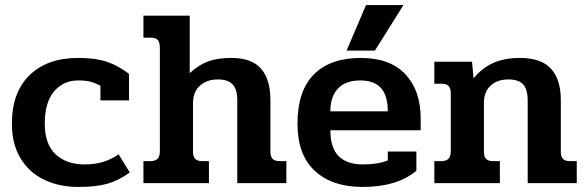

<svg xmlns="http://www.w3.org/2000/svg" viewBox="-20 -724 2317 759"><path d="M27 -235Q27 -359 97 -427Q167 -495 289 -495Q357 -495 402 -480Q447 -465 490 -432V-327H377V-385Q357 -396 337.5 -401Q318 -406 289 -406Q231 -406 194 -363Q157 -320 157 -235Q157 -154 200 -114Q243 -74 314 -74Q355 -74 387.5 -84Q420 -94 449 -114L493 -42Q448 -10 404 2.5Q360 15 290 15Q214 15 154.5 -13.5Q95 -42 61 -98.5Q27 -155 27 -235Z M547 -87H573Q594 -87 603 -96.5Q612 -106 612 -126V-533Q612 -555 604.5 -565Q597 -575 575 -575H547V-662H730V-435Q768 -469 804.5 -482Q841 -495 895 -495Q975 -495 1012 -452.5Q1049 -410 1049 -328V-124Q1049 -105 1057.5 -96Q1066 -87 1086 -87H1112V0H918V-327Q918 -371 899.5 -390.5Q881 -410 841 -410Q798 -410 770.5 -385.5Q743 -361 743 -317V-124Q743 -105 751.5 -96Q760 -87 780 -87H806V0H547Z M1427 -704H1575L1462 -524H1350ZM1156 -235Q1156 -365 1221 -430Q1286 -495 1406 -495Q1522 -495 1582.5 -430.5Q1643 -366 1643 -256V-209H1286Q1286 -139 1319 -106.5Q1352 -74 1414 -74Q1476 -74 1513 -90V-125H1626V-49Q1550 15 1413 15Q1293 15 1224.5 -48.5Q1156 -112 1156 -235ZM1513 -284Q1513 -346 1486 -376Q1459 -406 1404 -406Q1347 -406 1316.5 -374.5Q1286 -343 1286 -284Z M1697 -87H1723Q1744 -87 1753 -96.5Q1762 -106 1762 -126V-356Q1762 -375 1753.5 -384Q1745 -393 1725 -393H1697V-480H1846L1852 -414Q1885 -455 1929.5 -475Q1974 -495 2035 -495Q2119 -495 2158 -452.5Q2197 -410 2197 -328V-124Q2197 -105 2205.5 -96Q2214 -87 2234 -87H2260V0H2066V-327Q2066 -371 2048 -390.5Q2030 -410 1989 -410Q1946 -410 1919.5 -385.5Q1893 -361 1893 -317V-124Q1893 -105 1901.5 -96Q1910 -87 1930 -87H1956V0H1697Z"/></svg>

Font: Pridi Medium
Style: Regular
Weight: 500
Designer: Katatrad Team
Foundry: CadsonDemak
Version: Version 1.001